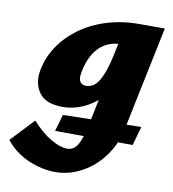

<svg xmlns="http://www.w3.org/2000/svg" viewBox="-145 -498 770 857"><g transform="rotate(10 240.5 -69.0)"><path d="M162 289Q123 289 80 277Q37 265 -0.5 241Q-38 217 -64 183L35 78Q79 127 122 152Q165 177 196 177Q227 177 244 147Q261 117 272 63L331 -221L422 -277Q407 -214 379.5 -163.5Q352 -113 315 -77Q278 -41 234 -22Q190 -3 144 -3Q68 -3 37.5 -44.5Q7 -86 18 -147Q29 -206 62.5 -256.5Q96 -307 148.5 -345.5Q201 -384 269.5 -405.5Q338 -427 419 -427H533L435 46Q424 100 397.5 144.5Q371 189 334.5 221Q298 253 253.5 271Q209 289 162 289ZM130 108 152 32 506 24 482 110ZM230 -114Q248 -114 262.5 -123Q277 -132 289 -152Q301 -172 311.5 -203Q322 -234 331 -278L351 -377L435 -324H354Q319 -324 292.5 -311.5Q266 -299 247 -277Q228 -255 216.5 -226.5Q205 -198 200 -167Q195 -139 204 -126.5Q213 -114 230 -114Z"/></g></svg>

Font: Ysabeau Infant Black
Style: Italic
Weight: 900
Italic angle: -12°
Designer: Christian Thalmann (Catharsis Fonts)
Version: Version 2.001;gftools[0.9.30]; featfreeze: ss01,ss02,lnum